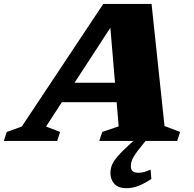

<svg xmlns="http://www.w3.org/2000/svg" viewBox="-86 -718 988 978"><path d="M178 -197.5 212 -296.5H561.5L527.5 -197.5ZM752 -76 831.5 -46 816.5 0H419.5L435 -46L518.5 -74.5L472.5 -620.5L508 -625.5L148.5 -73.5L220 -46L205.5 0H-66.5L-51.5 -46L25 -73.5L440 -698H686ZM580.5 129Q580.5 146 589.8 154Q599 162 620 162Q635 162 648 158.2Q661 154.5 681 146L685 193.5Q643.5 220.5 615 230.5Q586.5 240.5 559 240.5Q515.5 240.5 496 217.8Q476.5 195 476.5 164Q476.5 143 483.8 123.8Q491 104.5 513 78.8Q535 53 579.5 12.5L640 -42H688.5L635 25.5Q611 54.5 599.2 73Q587.5 91.5 584 104.2Q580.5 117 580.5 129Z"/></svg>

Font: Newsreader 9pt ExtraBold
Style: Italic
Weight: 800
Italic angle: -17°
Designer: Hugues Gentile
Foundry: Production Type
Version: Version 1.003